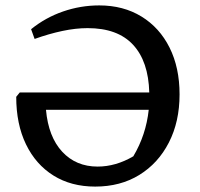

<svg xmlns="http://www.w3.org/2000/svg" viewBox="-20 -680 738 710"><path d="M332 10Q243 10 177.5 -31Q112 -72 76 -146.5Q40 -221 40 -322L53 -338H532Q529 -453 472 -514.5Q415 -576 304 -576Q260 -576 210.5 -565.5Q161 -555 108 -536L95 -572Q148 -615 213 -637.5Q278 -660 347 -660Q436 -660 503 -619Q570 -578 607 -504Q644 -430 644 -331Q644 -230 604.5 -153Q565 -76 495 -33Q425 10 332 10ZM473 -102Q520 -181 530 -274H150Q159 -174 210 -119Q261 -64 341 -64Q408 -64 473 -102Z"/></svg>

Font: Piazzolla SC Medium
Style: Regular
Weight: 500
Designer: Juan Pablo del Peral
Foundry: Huerta Tipografica
Version: Version 1.330